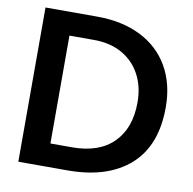

<svg xmlns="http://www.w3.org/2000/svg" viewBox="-78 -778 863 857"><g transform="rotate(10 353.0 -349.5)"><path d="M60 -699H294Q408 -699 492 -657Q576 -615 621 -537Q666 -459 666 -353Q666 -179 565 -89.5Q464 0 283 0H60ZM285 -105Q407 -105 472.5 -170.5Q538 -236 538 -353Q538 -424 509 -478.5Q480 -533 426 -563.5Q372 -594 298 -594H187V-105Z"/></g></svg>

Font: Prompt Medium
Style: Regular
Weight: 500
Designer: Katatrad Team
Foundry: CadsonDemak
Version: Version 1.001